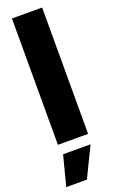

<svg xmlns="http://www.w3.org/2000/svg" viewBox="-182 -769 619 1039"><g transform="rotate(-20 128.0 -249.0)"><path d="M214.8 -727.5V0H41V-727.5ZM4.9 230.5 49.8 57.6H208L124 230.5Z"/></g></svg>

Font: Inter Tight ExtraBold
Style: Regular
Weight: 800
Designer: Rasmus Andersson
Foundry: rsms
Version: Version 3.004; ttfautohint (v1.8.4.7-5d5b)